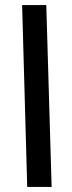

<svg xmlns="http://www.w3.org/2000/svg" viewBox="-20 -735 285 755"><path d="M87 0H183L162 -715H67Z"/></svg>

Font: Noto Sans Arabic SemCond Med
Style: Regular
Weight: 500
Width: 4
Designer: Monotype Design Team, Nadine Chahine, Nizar Qandah and Khaled Hosny
Foundry: Monotype Imaging Inc.
Version: Version 2.012